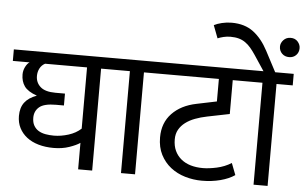

<svg xmlns="http://www.w3.org/2000/svg" viewBox="-67 -971 1688 1062"><g transform="rotate(5 777.0 -439.5)"><path d="M402 0V-147Q382 -133 343 -119.5Q304 -106 256 -106Q210 -106 172 -117Q134 -128 107 -149Q80 -170 65 -199.5Q50 -229 50 -266Q50 -312 72 -341Q94 -370 139 -386Q88 -404 69 -431Q50 -458 50 -496Q50 -518 60 -538Q70 -558 83 -566H-10V-630H570V-566H480V0ZM169 -566Q150 -556 140 -537Q130 -518 130 -495Q130 -458 156.5 -434.5Q183 -411 240 -411H293V-345H248Q183 -345 156.5 -322.5Q130 -300 130 -263Q130 -237 140 -219.5Q150 -202 166.5 -192Q183 -182 205 -178Q227 -174 252 -174Q291 -174 332.5 -187Q374 -200 402 -226V-566Z M640 -566H550V-630H808V-566H718V0H640Z M1271 -44Q1239 -22 1191.5 -9.5Q1144 3 1089 3Q1041 3 995.5 -10.5Q950 -24 915 -51.5Q880 -79 859 -120Q838 -161 838 -216Q838 -297 888 -349Q938 -401 1023 -418L1134 -441V-566H788V-630H1316V-566H1211V-378L1087 -353Q1052 -346 1021.5 -334.5Q991 -323 968.5 -306Q946 -289 933 -266Q920 -243 920 -212Q920 -176 932.5 -149Q945 -122 967.5 -103.5Q990 -85 1020.5 -76Q1051 -67 1088 -67Q1122 -67 1165.5 -76.5Q1209 -86 1246 -109Z M1080 -860Q1097 -869 1123.5 -875.5Q1150 -882 1178 -882Q1251 -882 1299 -845.5Q1347 -809 1381 -744L1441 -630H1544V-566H1454V0H1376V-566H1286V-630H1376L1319 -716Q1305 -737 1291 -753.5Q1277 -770 1260.5 -781.5Q1244 -793 1224 -798.5Q1204 -804 1178 -804Q1158 -804 1139.5 -799.5Q1121 -795 1107 -789ZM1455 -774Q1455 -794 1470.5 -810.5Q1486 -827 1510 -827Q1535 -827 1549.5 -810.5Q1564 -794 1564 -774Q1564 -751 1549 -735.5Q1534 -720 1510 -720Q1486 -720 1470.5 -735.5Q1455 -751 1455 -774Z"/></g></svg>

Font: Ek Mukta
Style: Regular
Weight: 400
Designer: Girish Dalvi and Yashodeep Gholap
Foundry: Ek Type
Version: Version 2.538;PS 1.001;hotconv 16.6.51;makeotf.lib2.5.65220;